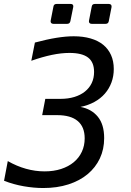

<svg xmlns="http://www.w3.org/2000/svg" viewBox="-29 -923 651 957"><path d="M236.8 -804.2Q229.5 -804.2 225.8 -808.6Q222.2 -813 223.6 -820.3L237.3 -890.1Q239.3 -903.3 252.9 -903.3H323.2Q336.4 -903.3 336.4 -891.6Q336.4 -888.7 335.9 -887.2L321.8 -817.4Q318.8 -804.2 306.2 -804.2ZM427.7 -804.2Q420.4 -804.2 416.7 -808.6Q413.1 -813 414.6 -820.3L428.2 -890.1Q430.2 -903.3 443.8 -903.3H513.7Q521 -903.3 524.7 -898.9Q528.3 -894.5 526.9 -887.2L513.2 -817.4Q510.7 -804.2 497.6 -804.2ZM186.5 14.2Q140.1 14.2 89.4 5.4Q38.6 -3.4 -8.8 -22L9.8 -120.1Q54.2 -94.7 100.3 -81.8Q146.5 -68.8 193.4 -68.8Q238.8 -68.8 275.6 -80.8Q312.5 -92.8 338.6 -114.5Q364.7 -136.2 378.9 -166.5Q393.1 -196.8 393.1 -233.4Q393.1 -290.5 358.4 -319.8Q323.7 -349.1 255.9 -349.1H181.2L196.8 -430.2H272Q310.5 -430.2 341.6 -439.7Q372.6 -449.2 394.5 -466.8Q416.5 -484.4 428.2 -509Q439.9 -533.7 439.9 -564.5Q439.9 -613.3 409.9 -636.2Q379.9 -659.2 317.4 -659.2Q276.4 -659.2 229.5 -649.4Q182.6 -639.6 127 -620.1L145 -710.9Q205.6 -727.1 252.7 -734.6Q299.8 -742.2 338.4 -742.2Q385.3 -742.2 422.4 -731.4Q459.5 -720.7 485.1 -700Q510.7 -679.2 524.4 -648.7Q538.1 -618.2 538.1 -579.1Q538.1 -543 526.6 -512Q515.1 -481 493.7 -456.3Q472.2 -431.6 441.4 -414.8Q410.6 -397.9 372.1 -390.1Q426.8 -379.9 458.5 -341.3Q490.2 -302.7 490.2 -234.4Q490.2 -179.2 468.8 -133.5Q447.3 -87.9 407.7 -54.9Q368.2 -22 312 -3.9Q255.9 14.2 186.5 14.2Z"/></svg>

Font: Hack
Style: Italic
Weight: 400
Italic angle: -11°
Monospace: yes
Designer: Christopher Simpkins
Foundry: Christopher Simpkins
Version: Version 2.019; ttfautohint (v1.4.1) -l 4 -r 80 -G 350 -x 0 -